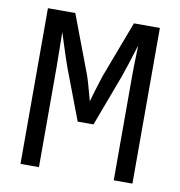

<svg xmlns="http://www.w3.org/2000/svg" viewBox="-76 -729 752 800"><g transform="rotate(10 300.0 -329.5)"><path d="M457.5 0V-423.8Q457.5 -489.7 459 -522L460.4 -570.8Q429.2 -470.2 414.1 -428.7L334 -214.8H267.1L186 -428.7Q177.2 -451.2 139.2 -570.8L141.1 -423.8V0H63V-658.7H178.7L269 -419.9Q279.3 -394 302.2 -307.1L314.9 -351.1L336.4 -419.4L426.8 -658.7H536.6V0Z"/></g></svg>

Font: Liberation Mono
Style: Regular
Weight: 400
Monospace: yes
Designer: Steve Matteson
Foundry: Ascender Corporation
Version: Version 2.1.5